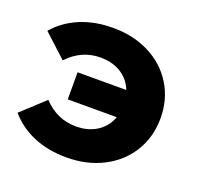

<svg xmlns="http://www.w3.org/2000/svg" viewBox="-104 -661 803 784"><g transform="rotate(20 297.5 -269.5)"><path d="M11.1 -92 111.2 -184.4Q171.2 -120.9 253.6 -120.9Q299.1 -120.9 334 -139.4Q368.9 -157.9 388.1 -191.8Q407.2 -225.8 407.2 -270.4Q407.2 -315.1 388.1 -349.1Q368.9 -383 334 -401.5Q299.1 -420 253.6 -420Q170.8 -420 111.2 -356L11.1 -447.9Q53.9 -498 117.4 -524.6Q181 -551.2 260.9 -551.2Q349.4 -551.2 419.3 -515.4Q489.2 -479.6 528.4 -415.4Q567.6 -351.2 567.6 -270.4Q567.6 -189.1 528.4 -124.9Q489.2 -60.8 419.1 -24.7Q349 11.3 260.9 11.3Q181 11.3 117.4 -15.3Q53.9 -41.9 11.1 -92ZM185 -331.1H461.2V-213.4H185Z"/></g></svg>

Font: iiserrat Thin
Style: Regular
Weight: 100
Designer: Akira Ohta
Foundry: Akira Ohta
Version: Version 1.200;Glyphs 3.3.1 (3343)